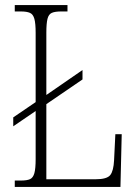

<svg xmlns="http://www.w3.org/2000/svg" viewBox="-20 -734 539 754"><path d="M38 0V-25H62Q86 -25 98 -30.5Q110 -36 115 -54Q120 -72 120 -109V-298L32 -238V-273L120 -333V-605Q120 -642 115 -660Q110 -678 97.5 -683.5Q85 -689 62 -689H38V-714H245V-689H220Q196 -689 183.5 -683.5Q171 -678 166.5 -660Q162 -642 162 -606V-361L304 -459V-422L162 -325V-30H355Q400 -30 413 -46.5Q426 -63 428 -105L433 -207H458L453 0Z"/></svg>

Font: Noto Serif Tamil Condensed ExtraLight
Style: Italic
Weight: 200
Width: 3
Italic angle: -12°
Designer: Indian Type Foundry, Tom Grace, and the Monotype Design Team
Foundry: Monotype Imaging Inc.
Version: Version 2.003; ttfautohint (v1.8.4.7-5d5b)